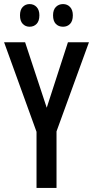

<svg xmlns="http://www.w3.org/2000/svg" viewBox="-20 -921 456 941"><path d="M209 -393 313 -714H416L257 -277V0H159V-275L0 -714H103ZM78 -846Q78 -873 91.5 -887Q105 -901 125 -901Q146 -901 159.5 -886.5Q173 -872 173 -846Q173 -818 159.5 -804Q146 -790 125 -790Q105 -790 91.5 -804Q78 -818 78 -846ZM240 -846Q240 -873 254 -887Q268 -901 289 -901Q310 -901 323.5 -886.5Q337 -872 337 -846Q337 -818 323.5 -804Q310 -790 289 -790Q267 -790 253.5 -804Q240 -818 240 -846Z"/></svg>

Font: Noto Sans Telugu ExtraCondensed Medium
Style: Regular
Weight: 500
Width: 2
Designer: Jelle Bosma - Monotype Design Team
Foundry: Monotype Imaging Inc.
Version: Version 2.005; ttfautohint (v1.8.4.7-5d5b)